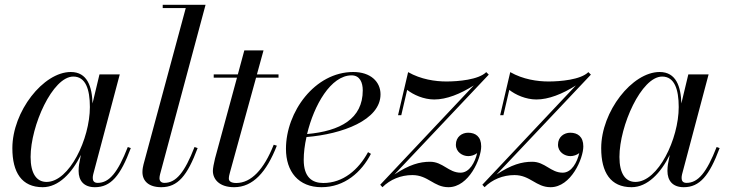

<svg xmlns="http://www.w3.org/2000/svg" viewBox="-20 -770 3040 800"><path d="M525 -153 512.5 -157.5C471 -51.5 435.5 -8 387 -8C372 -8 366.5 -16.5 366.5 -28C366.5 -32.5 367 -38.5 368.5 -44L479 -460H394.5L365.5 -339C363.5 -409 344 -470 275 -470C160.5 -470 31.5 -305.5 31.5 -152.5C31.5 -51.5 70.5 10 158 10C224 10 280 -49 317 -124.5L309.5 -85C308.5 -78 307.5 -69 307.5 -58C307.5 -18 328.5 10 375.5 10C442 10 482 -38 525 -153ZM354.5 -324C354.5 -191.5 269 -12 174 -12C133 -12 107.5 -46 107.5 -116C107.5 -246 199 -451 285.5 -451C336.5 -451 354.5 -398.5 354.5 -324Z M803.5 -153 790.5 -157.5C749.5 -51.5 713.5 -8 665 -8C651 -8 644.5 -16.5 644.5 -27.5C644.5 -32 645.5 -38.5 647 -44L836.5 -750H658V-736.5H754L578 -85C576 -76 573.5 -66.5 573.5 -53C573.5 -15.5 600 10 652 10C721 10 760.5 -38 803.5 -153Z M1133.5 -163 1120.5 -167C1079.5 -63.5 1026.5 -7.5 964.5 -7.5C944 -7.5 933.5 -14.5 933.5 -25.5C933.5 -34.5 936 -44 938 -51L1047 -446.5H1140.5V-460H1050.5L1078 -560H998L971 -460H870.5V-446.5H967.5L876 -110C871 -90 867 -68.5 867 -58C867 -23.5 893.5 10 955.5 10C1034 10 1090.5 -53 1133.5 -163Z M1245.5 -104C1245.5 -133 1249.5 -166 1257 -199C1405.5 -211 1565.5 -269.5 1565.5 -377C1565.5 -429.5 1524 -470 1452 -470C1291.5 -470 1171.5 -303.5 1171.5 -150C1171.5 -55 1223.5 10 1319.5 10C1416 10 1486.5 -53 1525.5 -129L1513.5 -136C1473.5 -62.5 1409.5 -7.5 1327 -7.5C1280.5 -7.5 1245.5 -31.5 1245.5 -104ZM1445 -456C1479.5 -456 1491.5 -426 1491.5 -393.5C1491.5 -275 1398 -224 1259.5 -211.5C1288 -331.5 1358.5 -456 1445 -456Z M1638.5 -290H1652L1676.5 -395.5C1702.5 -375 1745.5 -355.5 1789.5 -355.5C1840.5 -355.5 1898 -378.5 1954 -414L1564 0H1564.5L1573.5 10C1605.5 -22 1650 -40.5 1698 -40.5C1764 -40.5 1787.5 10 1848.5 10C1934 10 1985 -110 1985 -160C1985 -201 1961 -217 1930.5 -217C1905.5 -217 1879.5 -200.5 1879.5 -167C1879.5 -136.5 1907 -119.5 1931 -119.5C1944 -119.5 1957.5 -124 1968 -132C1959.5 -95 1937 -50.5 1899 -50.5C1849 -50.5 1825.5 -96 1772 -96C1728.5 -96 1685.5 -84 1623.5 -43L2016.5 -459L2006 -469.5C1974 -437.5 1888 -430.5 1840 -430.5C1794 -430.5 1734 -439 1680.5 -469.5Z M2064 -290H2077.5L2102 -395.5C2128 -375 2171 -355.5 2215 -355.5C2266 -355.5 2323.5 -378.5 2379.5 -414L1989.5 0H1990L1999 10C2031 -22 2075.5 -40.5 2123.5 -40.5C2189.5 -40.5 2213 10 2274 10C2359.5 10 2410.5 -110 2410.5 -160C2410.5 -201 2386.5 -217 2356 -217C2331 -217 2305 -200.5 2305 -167C2305 -136.5 2332.5 -119.5 2356.5 -119.5C2369.5 -119.5 2383 -124 2393.5 -132C2385 -95 2362.5 -50.5 2324.5 -50.5C2274.5 -50.5 2251 -96 2197.5 -96C2154 -96 2111 -84 2049 -43L2442 -459L2431.5 -469.5C2399.5 -437.5 2313.5 -430.5 2265.5 -430.5C2219.5 -430.5 2159.5 -439 2106 -469.5Z M2978.5 -153 2966 -157.5C2924.5 -51.5 2889 -8 2840.5 -8C2825.5 -8 2820 -16.5 2820 -28C2820 -32.5 2820.5 -38.5 2822 -44L2932.5 -460H2848L2819 -339C2817 -409 2797.5 -470 2728.5 -470C2614 -470 2485 -305.5 2485 -152.5C2485 -51.5 2524 10 2611.5 10C2677.5 10 2733.5 -49 2770.5 -124.5L2763 -85C2762 -78 2761 -69 2761 -58C2761 -18 2782 10 2829 10C2895.5 10 2935.5 -38 2978.5 -153ZM2808 -324C2808 -191.5 2722.5 -12 2627.5 -12C2586.5 -12 2561 -46 2561 -116C2561 -246 2652.5 -451 2739 -451C2790 -451 2808 -398.5 2808 -324Z"/></svg>

Font: Bodoni* 16pt
Style: Italic
Weight: 400
Italic angle: -13°
Version: Version 2.3